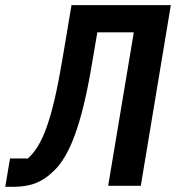

<svg xmlns="http://www.w3.org/2000/svg" viewBox="-54 -718 680 742"><path d="M-33.7 3.9H-3.2C59.7 3.9 106.9 -10.3 157.3 -60.7C210.9 -114.3 260.3 -223 301.5 -471.9L322.1 -593H463.1L364 0H490.1L606.2 -698.2H222.3L187.1 -488.3C147.7 -253.9 110.1 -155.9 53.6 -105.5H-15.3Z"/></svg>

Font: Margiela Mono Italic SmBold It
Style: Regular
Weight: 600
Designer: Mike Abbink, Paul van der Laan, Pieter van Rosmalen
Foundry: Bold Monday
Version: Version 2.003 2021